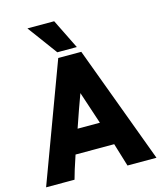

<svg xmlns="http://www.w3.org/2000/svg" viewBox="-121 -911 839 998"><g transform="rotate(-15 298.5 -411.5)"><path d="M122 -823H266L345 -663H240ZM237 -633H361L596 0H440Q417 -78 402 -125H194Q165 -39 155 0H2ZM301 -427Q272 -349 239 -252H359Q338 -316 301 -427Z"/></g></svg>

Font: Tajawal Black
Style: Regular
Weight: 900
Designer: Boutros Fonts
Foundry: Created by Boutros International 2017
Version: Version 1.700